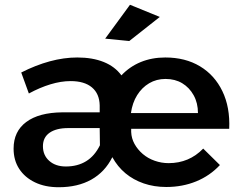

<svg xmlns="http://www.w3.org/2000/svg" viewBox="-20 -779 1013 805"><path d="M530 -226Q531 -199 544 -175.5Q557 -152 578.5 -133.5Q600 -115 628.5 -105Q657 -95 687 -95Q773 -95 832 -156L902 -87Q860 -42 802.5 -18.5Q745 5 677 5Q626 5 582.5 -10Q539 -25 506 -52.5Q473 -80 451 -120Q420 -58 363 -26Q306 6 226 6Q169 6 126.5 -14.5Q84 -35 60.5 -71Q37 -107 37 -156Q37 -228 90 -267.5Q143 -307 241 -308H398V-337Q397 -386 365.5 -412.5Q334 -439 276 -439Q236 -439 191.5 -425.5Q147 -412 101 -387L69 -475Q130 -506 189 -522Q248 -538 304 -538Q368 -538 415 -519Q462 -500 489 -463Q524 -500 570.5 -519Q617 -538 673 -538Q757 -538 818.5 -501Q880 -464 912.5 -396.5Q945 -329 941 -239H530ZM266 -242Q216 -242 188 -222.5Q160 -203 160 -166Q160 -128 186.5 -104.5Q213 -81 256 -81Q305 -81 341 -103Q377 -125 399 -170L398 -242ZM810 -305Q810 -347 792 -379.5Q774 -412 744 -430Q714 -448 674 -448Q636 -448 605.5 -430Q575 -412 555 -380Q535 -348 529 -305ZM525 -759 650 -708 522 -607 421 -617Z"/></svg>

Font: Alexandria Medium
Style: Regular
Weight: 500
Designer: Mohamed Gaber
Foundry: Kief Type Foundry
Version: Version 5.100